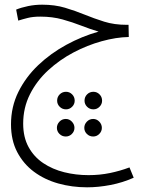

<svg xmlns="http://www.w3.org/2000/svg" viewBox="-20 -406 631 820"><path d="M352 394Q287 394 228.5 377.5Q170 361 125 327.5Q80 294 53.5 243.5Q27 193 27 125Q27 50 58.5 -13.5Q90 -77 143 -127.5Q196 -178 263 -214.5Q330 -251 401 -271Q364 -282 327 -296.5Q290 -311 247 -323Q204 -335 152 -335Q121 -335 99 -329.5Q77 -324 58 -318L49 -365Q71 -374 100 -380Q129 -386 160 -386Q214 -386 257.5 -373Q301 -360 341.5 -343.5Q382 -327 425 -313.5Q468 -300 521 -300H529L530 -248Q476 -247 414.5 -230Q353 -213 294 -182Q235 -151 186 -106Q137 -61 108 -3.5Q79 54 79 122Q79 180 102 222Q125 264 164.5 290.5Q204 317 254 329.5Q304 342 358 342Q406 342 449.5 333Q493 324 533 309L551 353Q504 374 452 384Q400 394 352 394ZM262 61Q246 61 235 50Q224 39 224 24Q224 8 235 -3Q246 -14 262 -14Q277 -14 288 -3Q299 8 299 24Q299 39 288 50Q277 61 262 61ZM379 61Q363 61 352 50Q341 39 341 24Q341 8 352 -3Q363 -14 379 -14Q394 -14 405 -3Q416 8 416 24Q416 39 405 50Q394 61 379 61ZM261 177Q245 177 234 166Q223 155 223 140Q223 125 234 113.5Q245 102 261 102Q276 102 287 113.5Q298 125 298 140Q298 155 287 166Q276 177 261 177ZM378 177Q362 177 351 166Q340 155 340 140Q340 125 351 113.5Q362 102 378 102Q393 102 404 113.5Q415 125 415 140Q415 155 404 166Q393 177 378 177Z"/></svg>

Font: Noto Sans Arabic SemCond Light
Style: Regular
Weight: 300
Width: 4
Designer: Monotype Design Team, Nadine Chahine, Nizar Qandah and Khaled Hosny
Foundry: Monotype Imaging Inc.
Version: Version 2.012; ttfautohint (v1.8.4.7-5d5b)